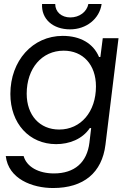

<svg xmlns="http://www.w3.org/2000/svg" viewBox="-20 -740 646 976"><path d="M249.5 215.8C405.8 215.8 498.5 137.7 516.1 -4.4L582.5 -545.9H502.4L490.2 -450.2H483.4C454.6 -519 388.7 -557.6 298.8 -557.6C146 -557.6 32.7 -431.6 32.7 -262.2C32.7 -112.8 128.4 -7.3 265.6 -7.3C331.5 -7.3 398.4 -32.2 436.5 -88.9H443.4L434.6 -15.1C422.4 85.9 358.9 141.6 253.9 141.6C175.8 141.6 115.2 107.9 100.1 53.2H9.3C22.5 169.9 145 215.8 249.5 215.8ZM115.7 -263.7C115.7 -392.6 192.9 -482.4 303.7 -482.4C402.3 -482.4 467.8 -410.6 467.8 -300.8C467.8 -171.4 390.6 -81.5 280.8 -81.5C181.6 -81.5 115.7 -154.3 115.7 -263.7ZM193.8 -719.7C189.5 -644 248 -590.8 336.4 -590.8C418.5 -590.8 485.8 -644 496.6 -719.7H429.2C421.4 -679.7 383.8 -651.4 337.4 -651.4C292.5 -651.4 260.7 -679.7 260.7 -719.7Z"/></svg>

Font: Guggenheim Sans Display
Style: Italic
Weight: 400
Italic angle: -7°
Designer: Modified by Tom Baber under direction of Pentagram Design 2023
Foundry: rsms
Version: Version 1.001;Glyphs 3.1.2 (3151)